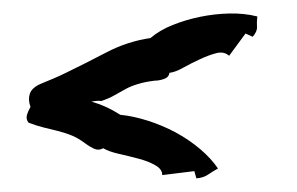

<svg xmlns="http://www.w3.org/2000/svg" viewBox="-20 -461 443 286"><path d="M304.7 -210Q295.9 -205.1 289.6 -200.7Q283.2 -196.3 272.5 -195.3L269.5 -206.1L221.7 -200.2Q221.7 -209 211.4 -214.8Q201.2 -220.7 186.5 -224.6Q171.9 -228.5 156.7 -231.9Q141.6 -235.4 133.8 -240.2Q127 -236.3 119.6 -239.7Q112.3 -243.2 107.4 -247.1Q95.7 -255.9 85.4 -259.8Q75.2 -263.7 65.4 -266.1Q55.7 -268.6 45.4 -271Q35.2 -273.4 22.5 -278.3Q18.6 -283.2 20 -289.1Q21.5 -294.9 25.4 -301.8Q21.5 -312.5 24.4 -321.3Q27.3 -330.1 40 -335.9Q49.8 -339.8 59.1 -343.8Q68.4 -347.7 78.1 -352.5Q106.4 -366.2 138.2 -382.8Q169.9 -399.4 204.1 -404.3Q217.8 -416 237.3 -423.8Q256.8 -431.6 278.3 -436Q299.8 -440.4 321.8 -440.9Q343.8 -441.4 363.3 -436.5Q362.3 -427.7 362.8 -420.9Q363.3 -414.1 356.4 -406.2L345.7 -411.1L321.3 -377.9Q313.5 -384.8 302.2 -381.8Q291 -378.9 278.3 -373Q265.6 -367.2 253.4 -360.4Q241.2 -353.5 232.4 -352.5Q231.4 -345.7 224.1 -343.3Q216.8 -340.8 210 -340.8Q195.3 -338.9 185.5 -335.9Q175.8 -333 167.5 -328.6Q159.2 -324.2 150.9 -319.3Q142.6 -314.5 130.9 -310.5Q126 -311.5 116.2 -309.6Q127 -306.6 137.7 -301.8Q148.4 -296.9 159.2 -290Q178.7 -288.1 200.2 -281.2Q221.7 -274.4 241.7 -263.7Q261.7 -252.9 278.3 -238.8Q294.9 -224.6 304.7 -210Z"/></svg>

Font: Homemade Apple
Style: Regular
Weight: 400
Version: Version 1.001